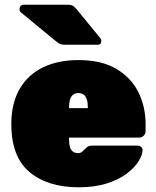

<svg xmlns="http://www.w3.org/2000/svg" viewBox="-20 -785 663 815"><path d="M314 10Q183 10 105.5 -54.5Q28 -119 28 -259Q28 -261 28 -263Q28 -265 28 -266Q30 -352 65.5 -411Q101 -470 164.5 -500Q228 -530 313 -530Q411 -530 474 -492.5Q537 -455 567.5 -393.5Q598 -332 598 -258V-228Q598 -217 590 -209Q582 -201 571 -201H273Q273 -200 273 -199Q273 -198 273 -196Q273 -176 276.5 -162.5Q280 -149 289 -142Q298 -135 312 -135Q318 -135 322.5 -137Q327 -139 331.5 -143.5Q336 -148 341 -153Q350 -162 356 -164.5Q362 -167 374 -167H563Q573 -167 579.5 -161Q586 -155 585 -145Q584 -126 567.5 -99.5Q551 -73 518 -48Q485 -23 434 -6.5Q383 10 314 10ZM273 -326H353V-327Q353 -349 348.5 -363Q344 -377 335 -383.5Q326 -390 313 -390Q300 -390 291 -383.5Q282 -377 277.5 -363Q273 -349 273 -327ZM257 -595Q241 -595 232 -600Q223 -605 215 -612L68 -733Q63 -738 63 -745Q63 -765 82 -765H268Q279 -765 286.5 -762Q294 -759 305 -746L405 -624Q410 -619 410 -611Q410 -595 394 -595Z"/></svg>

Font: Rubik Black
Style: Regular
Weight: 900
Designer: Hubert and Fischer
Foundry: Hubert and Fischer
Version: Version 2.300;gftools[0.9.30]